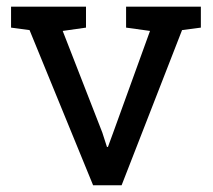

<svg xmlns="http://www.w3.org/2000/svg" viewBox="-20 -548 629 568"><path d="M314.9 -155.8 423.8 -456.5 353 -466.3V-528.3H574.2V-466.3L518.6 -459L339.8 0H255.4L67.4 -459L12.7 -466.3V-528.3H234.4V-466.3L165.5 -456.5L282.7 -155.8L296.4 -113.3H299.3Z"/></svg>

Font: Battambang
Style: Regular
Weight: 400
Designer: Danh Hong
Version: Version 8.002; ttfautohint (v1.8.3)